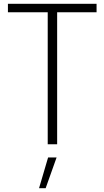

<svg xmlns="http://www.w3.org/2000/svg" viewBox="-20 -765 554 1018"><path d="M233 0H283V-700H492V-745H22V-700H233ZM187 233H222L280 70H235Z"/></svg>

Font: Mluvka ExtraLight
Style: Regular
Weight: 200
Designer: Modified by Jiří Krblich, Original typeface by Gumpita Rahayu
Foundry: Gumpita Rahayu & Jiří Krblich
Version: Version 2.000;Glyphs 3.1.1 (3134)